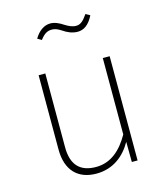

<svg xmlns="http://www.w3.org/2000/svg" viewBox="-120 -898 862 1000"><g transform="rotate(-15 311.5 -398.0)"><path d="M373 -728C405 -728 434 -746 458 -794L435 -807C411 -772 395 -760 373 -760C352 -760 334 -769 313 -782C292 -796 269 -807 245 -807C211 -807 181 -785 159 -748L181 -735C203 -764 220 -774 245 -774C261 -774 276 -768 296 -755C316 -741 343 -728 373 -728ZM500 -562H463V-150C421 -76 365 -23 283 -23C200 -23 153 -66 153 -164V-562H117V-161C117 -50 176 11 276 11C369 11 431 -43 468 -109L469 0H500Z"/></g></svg>

Font: Glow Sans SC Normal ExtraLight
Style: Regular
Weight: 200
Designer: Ryoko NISHIZUKA (kana, bopomofo & ideographs); Paul D. Hunt (Latin, Greek & Cyrillic); Sandoll Communications, Soo-young
Version: Version 0.93